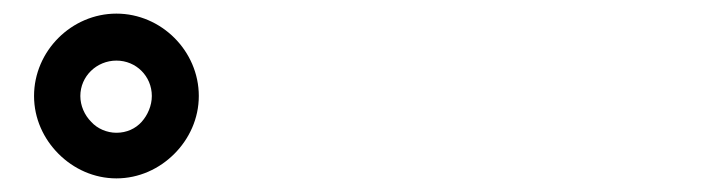

<svg xmlns="http://www.w3.org/2000/svg" viewBox="-20 -849 1040 282"><path d="M236 -623C258 -645 272 -675 272 -708C272 -774 217 -829 151 -829C85 -829 30 -774 30 -708C30 -675 44 -645 66 -623C88 -601 118 -587 151 -587C184 -587 214 -601 236 -623ZM188 -670C179 -660 166 -654 151 -654C137 -654 123 -660 114 -670C104 -680 98 -694 98 -708C98 -737 122 -760 151 -760C180 -760 203 -737 203 -708C203 -694 197 -680 188 -670Z"/></svg>

Font: GenSenRounded2 TW H
Style: Regular
Weight: 900
Version: Version 2.100;PS 2.1;hotconv 16.6.51;makeotf.lib2.5.65220 DE